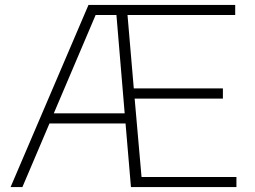

<svg xmlns="http://www.w3.org/2000/svg" viewBox="-20 -760 1034 780"><path d="M23 0 339.5 -740H935.5V-699H498L523.5 -401H885.5V-359.5H527L555 -41H940.5V0H512L490 -258.5H181L71 0ZM368.5 -699 198.5 -299.5H486.5L453 -699Z"/></svg>

Font: Encode Sans Expanded ExtraLight
Style: Regular
Weight: 200
Width: 7
Designer: Multiple Designers
Foundry: Impallari Type
Version: Version 3.000; ttfautohint (v1.8.3) -l 8 -r 50 -G 200 -x 14 